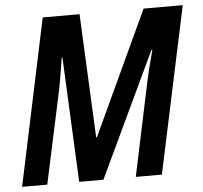

<svg xmlns="http://www.w3.org/2000/svg" viewBox="-51 -768 866 821"><g transform="rotate(-5 381.5 -357.0)"><path d="M11 0 162 -714H320L345 -183H348L595 -714H763L611 0H499L586 -412Q593 -443 601 -475Q609 -507 617 -535H613L360 0H256L231 -536H228Q223 -505 217 -468Q211 -431 204 -396L119 0Z"/></g></svg>

Font: Noto Sans Condensed SemiBold
Style: Italic
Weight: 600
Width: 3
Italic angle: -12°
Designer: Monotype Design Team
Foundry: Monotype Imaging Inc.
Version: Version 2.013; ttfautohint (v1.8.4.7-5d5b)